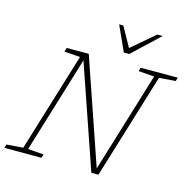

<svg xmlns="http://www.w3.org/2000/svg" viewBox="-158 -1065 1200 1205"><g transform="rotate(15 442.0 -462.5)"><path d="M796.5 -675.5 587 10H541L310.5 -658.5L119 -31.5L221.5 -23.5L214 0H-27L-20 -23.5L87.5 -31.5L284 -673.5L181 -681.5L189 -707H332L566.5 -25L765 -675.5L662.5 -683.5L669.5 -707H911L903.5 -683.5ZM751 -935 578 -772H542.5L468.5 -935H495.5L566.5 -807.5L716 -935Z"/></g></svg>

Font: Newsreader 6pt ExtraLight
Style: Italic
Weight: 275
Italic angle: -17°
Designer: Hugues Gentile
Foundry: Production Type
Version: Version 1.003; ttfautohint (v1.8.3)